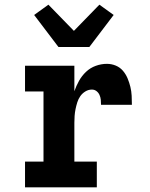

<svg xmlns="http://www.w3.org/2000/svg" viewBox="-20 -801 640 821"><path d="M87 0V-110H166V-410H87V-520H298V-411Q306 -434 318 -455.5Q330 -477 348 -494Q366 -511 389.5 -519.5Q413 -528 437 -528Q457 -528 475 -520.5Q493 -513 505.5 -498.5Q518 -484 525.5 -466Q533 -448 537.5 -429.5Q542 -411 543 -391.5Q544 -372 544 -353H412Q412 -364 411 -374.5Q410 -385 405.5 -395Q401 -405 392.5 -411.5Q384 -418 373 -418Q358 -418 345 -410Q332 -402 323.5 -390Q315 -378 310.5 -363.5Q306 -349 303 -334.5Q300 -320 299 -305Q298 -290 298 -276V-110H394V0ZM230 -600 126 -737 187 -781 296 -669 405 -781 466 -737 362 -600Z"/></svg>

Font: Iosevka HT Extrabold Extended
Style: Regular
Weight: 800
Width: 7
Monospace: yes
Designer: Belleve Invis
Foundry: Belleve Invis
Version: Version 32.3.0; ttfautohint (v1.8.4)